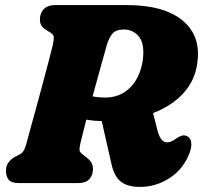

<svg xmlns="http://www.w3.org/2000/svg" viewBox="-20 -720 799 755"><path d="M726 -120Q703 -57.5 649 -21.2Q595 15 529.5 15Q483 15 456.5 -4.8Q430 -24.5 419 -72L380 -244Q347.5 -244.5 319.5 -249.5Q312 -220.5 306 -196.5Q300 -172.5 296 -155.5Q290.5 -130 294.2 -124Q298 -118 305.5 -112.5L316.5 -104Q329.5 -94.5 337.5 -83.5Q345.5 -72.5 345.5 -55Q345.5 -30.5 331 -15.2Q316.5 0 288 0H55Q24 0 13.8 -13.5Q3.5 -27 3.5 -48Q3.5 -69 14.5 -82.8Q25.5 -96.5 39.5 -103.5L55 -111.5Q66 -117 71.5 -125Q77 -133 82.5 -150.5Q88.5 -173.5 99.2 -212.5Q110 -251.5 122.8 -298Q135.5 -344.5 148 -391.2Q160.5 -438 171 -477.8Q181.5 -517.5 187.5 -542.5Q192 -564 191.5 -574Q191 -584 178 -592L165 -600Q151.5 -607.5 144.2 -617.5Q137 -627.5 137 -643.5Q137 -668.5 152.2 -684.2Q167.5 -700 196.5 -700H479Q624 -700 697.5 -639.8Q771 -579.5 756 -473.5Q748 -406 702.5 -355Q657 -304 582 -275.5L598.5 -209.5Q603.5 -188.5 612.8 -174.5Q622 -160.5 637.5 -160.5Q647.5 -160.5 656.8 -165.2Q666 -170 675.5 -177Q683 -182.5 693.5 -186Q704 -189.5 713.5 -185.5Q728 -180 731.5 -162.5Q735 -145 726 -120ZM400.5 -545Q392.5 -516.5 376.8 -459.8Q361 -403 344 -341Q366 -336.5 394 -336.5Q439 -336.5 471.5 -359Q504 -381.5 522 -418.5Q540 -455.5 543 -498.5Q547 -553 524.2 -578.5Q501.5 -604 467.5 -604Q435.5 -604 422 -587.5Q408.5 -571 400.5 -545Z"/></svg>

Font: Fraunces 72pt S100 Black
Style: Italic
Weight: 900
Italic angle: -16°
Version: Version 1.000; ttfautohint (v1.8.3)